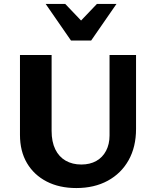

<svg xmlns="http://www.w3.org/2000/svg" viewBox="-20 -936 785 971"><path d="M366 15Q280 15 216 -18Q152 -51 116.5 -111Q81 -171 81 -254V-658H241V-274Q241 -219 259.5 -181Q278 -143 312 -123.5Q346 -104 391 -104Q435 -104 467 -122Q499 -140 516.5 -173.5Q534 -207 534 -251V-658H668V-284Q668 -193 630.5 -126Q593 -59 525 -22Q457 15 366 15ZM339 -731 366 -807 470 -916H569L441 -731ZM339 -731 211 -916H310L415 -806L441 -731Z"/></svg>

Font: Ysabeau SC ExtraBold
Style: Regular
Weight: 800
Designer: Christian Thalmann (Catharsis Fonts)
Version: Version 2.001;gftools[0.9.30]; featfreeze: smcp